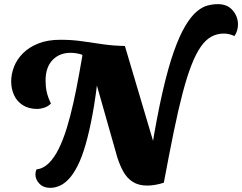

<svg xmlns="http://www.w3.org/2000/svg" viewBox="-20 -882 1169 927"><path d="M771 0 711 -155Q738 -321 765 -438.5Q792 -556 819.5 -633.5Q847 -711 875 -757.5Q903 -804 930 -826.5Q957 -849 982.5 -855.5Q1008 -862 1032 -862Q1078 -862 1103.5 -832Q1129 -802 1129 -764Q1129 -733 1112 -708Q1086 -720 1061 -720Q1028 -720 1000.5 -705Q973 -690 949.5 -656.5Q926 -623 904.5 -568Q883 -513 862 -433.5Q841 -354 819 -246.5Q797 -139 771 0ZM222 25Q190 25 170.5 5Q151 -15 151 -40Q151 -52 156 -64Q189 -68 215.5 -94Q242 -120 263.5 -163.5Q285 -207 302.5 -264Q320 -321 334.5 -386.5Q349 -452 361.5 -521.5Q374 -591 386 -660L455 -532Q443 -417 427 -331Q411 -245 393 -183Q375 -121 354.5 -81Q334 -41 312.5 -18Q291 5 268 15Q245 25 222 25ZM160 -356Q119 -356 90.5 -374Q62 -392 48 -422.5Q34 -453 34 -489Q34 -525 48 -560.5Q62 -596 91 -625Q120 -654 165 -672Q210 -690 272 -690Q329 -690 379 -682.5Q429 -675 479 -668Q529 -661 583 -660L498 -568L381 -609L376 -618Q349 -627 320 -627Q267 -627 233.5 -592Q200 -557 200 -493Q200 -464 205.5 -438.5Q211 -413 226 -382Q212 -368 193.5 -362Q175 -356 160 -356ZM691 14Q649 14 621 -4Q593 -22 576 -52.5Q559 -83 547 -120L447 -472L372 -660H583L724 -185L771 0Q754 6 732 10Q710 14 691 14Z"/></svg>

Font: Sansita Swashed Light
Style: Bold
Weight: 700
Version: Version 1.003